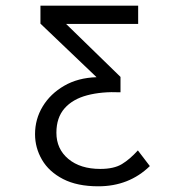

<svg xmlns="http://www.w3.org/2000/svg" viewBox="-20 -477 603 674"><path d="M325 177Q251 177 201.5 151.5Q152 126 127.5 84Q103 42 103 -6Q103 -59 130 -103.5Q157 -148 205.5 -176Q254 -204 319 -206L122 -394V-457H465V-393H212L403 -207V-153Q337 -156 286 -142.5Q235 -129 206.5 -96.5Q178 -64 178 -11Q178 46 220 81Q262 116 332 116Q380 116 408 99Q436 82 464 51L506 106Q433 177 325 177Z"/></svg>

Font: Inconsolata SemiExpanded
Style: Regular
Weight: 400
Width: 6
Monospace: yes
Designer: Raph Levien, Cyreal, Brenton Simpson
Foundry: Raph Levien, Cyreal, Google
Version: Version 3.100; ttfautohint (v1.8.4.7-5d5b)